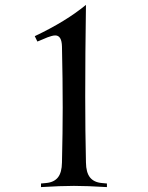

<svg xmlns="http://www.w3.org/2000/svg" viewBox="-20 -762 602 782"><path d="M147 0V-14.6L168 -16.6Q200.2 -19.5 216.1 -39.6Q231.9 -59.6 232.4 -100.1Q235.4 -227.1 235.4 -323.2Q235.4 -438.5 232.4 -572.3Q231.4 -617.7 205.1 -617.7Q198.2 -617.7 189.5 -615.2Q180.7 -612.8 173.8 -610.1Q167 -607.4 154.1 -601.8Q141.1 -596.2 132.3 -592.8L121.6 -614.7Q248.5 -674.8 330.1 -742.2Q327.1 -542 327.1 -368.7Q327.1 -227.1 330.1 -100.1Q330.6 -59.6 346.4 -39.6Q362.3 -19.5 394.5 -16.6L415.5 -14.6V0Q334 -4.9 281.2 -4.9Q228.5 -4.9 147 0Z"/></svg>

Font: Flanker
Style: Regular
Weight: 400
Designer: Flanker
Foundry: Flanker
Version: Version 2.027